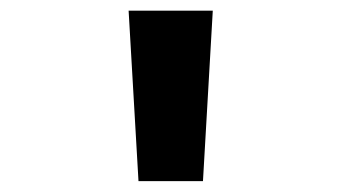

<svg xmlns="http://www.w3.org/2000/svg" viewBox="-20 -713 626 352"><path d="M233.9 -380.9 215.8 -693.4H370.1L352.1 -380.9Z"/></svg>

Font: CaskaydiaMono NF
Style: Bold
Weight: 700
Designer: Aaron Bell
Foundry: Saja Typeworks
Version: Version 2111.001; ttfautohint (v1.8.4);Nerd Fonts 3.1.1